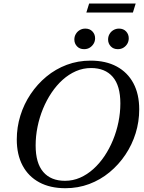

<svg xmlns="http://www.w3.org/2000/svg" viewBox="-20 -1032 796 1064"><path d="M177.5 -226Q177.5 -128 219.8 -79Q262 -30 340 -30Q384 -30 423.5 -47.2Q463 -64.5 497.2 -95.2Q531.5 -126 559 -167Q586.5 -208 606.2 -256Q626 -304 636.5 -355.8Q647 -407.5 647 -459Q647 -557 604.8 -606Q562.5 -655 484.5 -655Q441 -655 401.2 -637.8Q361.5 -620.5 327.2 -589.8Q293 -559 265.5 -518Q238 -477 218.2 -429Q198.5 -381 188 -329.2Q177.5 -277.5 177.5 -226ZM751.5 -426Q751.5 -358 731.8 -294Q712 -230 675 -174.8Q638 -119.5 587.2 -77.5Q536.5 -35.5 474.5 -12.2Q412.5 11 342.5 11Q258 11 197.8 -21.5Q137.5 -54 105.2 -114.5Q73 -175 73 -259Q73 -327 92.8 -391Q112.5 -455 149.5 -510.2Q186.5 -565.5 237.2 -607.5Q288 -649.5 350 -672.8Q412 -696 482 -696Q566.5 -696 626.8 -663.5Q687 -631 719.2 -570.8Q751.5 -510.5 751.5 -426ZM446 -759.5Q421.5 -759.5 406.8 -775.2Q392 -791 392 -813Q392 -829.5 400 -843.2Q408 -857 421.8 -865.2Q435.5 -873.5 453 -873.5Q477.5 -873.5 492.2 -857.8Q507 -842 507 -820Q507 -803.5 499 -790Q491 -776.5 477.5 -768Q464 -759.5 446 -759.5ZM633 -759.5Q608.5 -759.5 593.8 -775.2Q579 -791 579 -813Q579 -829.5 586.8 -843.2Q594.5 -857 608.5 -865.2Q622.5 -873.5 639.5 -873.5Q664 -873.5 678.8 -857.8Q693.5 -842 693.5 -820Q693.5 -803.5 685.8 -790Q678 -776.5 664.5 -768Q651 -759.5 633 -759.5ZM458.5 -962.5 474 -1012.5H732L716.5 -962.5Z"/></svg>

Font: Newsreader 36pt Medium
Style: Italic
Weight: 500
Italic angle: -17°
Designer: Hugues Gentile
Foundry: Production Type
Version: Version 1.003